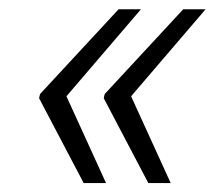

<svg xmlns="http://www.w3.org/2000/svg" viewBox="-20 -464 470 419"><path d="M125 -253.9 211.4 -64.5H162.6L65.4 -249.5L65.9 -252.4L67.4 -258.8L238.8 -443.8H287.6ZM266.1 -253.9 352.5 -64.5H303.7L206.5 -249.5L207 -252.4L208.5 -258.8L379.9 -443.8H428.7Z"/></svg>

Font: Franko
Style: Light Italic
Weight: 300
Designer: Google
Version: Version 1.200310; 2013